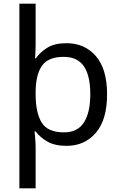

<svg xmlns="http://www.w3.org/2000/svg" viewBox="-20 -780 655 1040"><path d="M560 -269Q560 -132 499.5 -61Q439 10 340 10Q277 10 237 -13Q197 -36 173 -68H167Q168 -61 169.5 -45Q171 -29 172 -12Q173 5 173 16V240H85V-760H173V-536Q173 -522 172 -499.5Q171 -477 170 -464H174Q198 -498 237 -522Q276 -546 340 -546Q439 -546 499.5 -476Q560 -406 560 -269ZM469 -270Q469 -371 434 -421.5Q399 -472 325 -472Q243 -472 209 -426Q175 -380 173 -288V-269Q173 -170 205.5 -116.5Q238 -63 326 -63Q400 -63 434.5 -116.5Q469 -170 469 -270Z"/></svg>

Font: Noto Sans Old Persian
Style: Regular
Weight: 400
Designer: Monotype Design Team
Foundry: Monotype Imaging Inc.
Version: Version 2.001; ttfautohint (v1.8.4.7-5d5b)